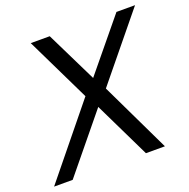

<svg xmlns="http://www.w3.org/2000/svg" viewBox="-164 -820 927 941"><g transform="rotate(-20 299.5 -350.0)"><path d="M-39 0 257 -364 94 -700H193L323 -435L541 -700H638L364 -365L539 0H440L298 -293L58 0Z"/></g></svg>

Font: CommitMono
Style: Italic
Weight: 400
Monospace: yes
Designer: Eigil Nikolajsen
Foundry: Eigil Nikolajsen
Version: Version 1.143